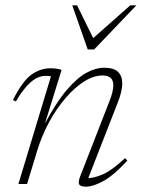

<svg xmlns="http://www.w3.org/2000/svg" viewBox="-20 -690 532 720"><path d="M39.5 -309.5 28.5 -315Q64 -385.5 97.5 -409.8Q131 -434 169.5 -434Q181.5 -434 193 -432.2Q204.5 -430.5 211 -428L148.5 -226.5Q191 -306.5 230 -352.2Q269 -398 304 -417Q339 -436 370.5 -436Q406.5 -436 422.5 -420.5Q438.5 -405 438.5 -377.5Q438.5 -347 420.5 -302.5L311 -22Q334 -22.5 366.8 -36.8Q399.5 -51 449 -97L457.5 -87.5Q406 -32 367.5 -11Q329 10 302.5 10Q281 10 276.8 1Q272.5 -8 281 -29.5L391 -312Q405 -348 405 -370Q405 -407 364.5 -407Q331 -407 295.2 -384.2Q259.5 -361.5 225.8 -322.2Q192 -283 164.5 -232.5Q137 -182 120 -126.5L81.5 0H49L171 -403.5Q168.5 -404.5 164 -405Q159.5 -405.5 151 -405.5Q121.5 -405.5 93.8 -380.5Q66 -355.5 39.5 -309.5ZM491.5 -670 333 -504.5H309L251 -670H269L329.5 -547L468.5 -670Z"/></svg>

Font: Newsreader 16pt ExtraLight
Style: Italic
Weight: 275
Italic angle: -17°
Designer: Hugues Gentile
Foundry: Production Type
Version: Version 1.003; ttfautohint (v1.8.3)